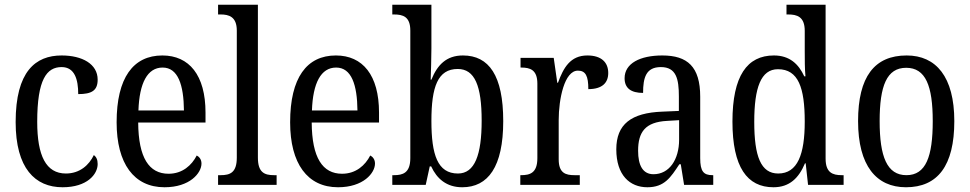

<svg xmlns="http://www.w3.org/2000/svg" viewBox="-20 -780 4092 810"><path d="M244 10C348 10 392 -45 392 -88C392 -107 386 -118 376 -126C356 -84 317 -48 258 -48C174 -48 137 -123 137 -266C137 -445 177 -497 240 -497C295 -497 310 -445 310 -383C367 -383 392 -398 392 -444C392 -510 327 -546 240 -546C130 -546 46 -479 46 -265C46 -70 128 10 244 10Z M674 10C781 10 830 -50 830 -90C830 -108 820 -119 810 -124C789 -83 750 -47 691 -47C609 -47 564 -114 563 -263H847V-305C847 -463 778 -546 665 -546C542 -546 472 -452 472 -264C472 -90 545 10 674 10ZM756 -314H564C568 -430 602 -495 666 -495C731 -495 755 -422 756 -314Z M900 0H1147V-41H1136C1096 -41 1068 -52 1068 -115V-760H900V-719H911C945 -719 979 -710 979 -651V-115C979 -52 951 -41 911 -41H900Z M1406 10C1513 10 1562 -50 1562 -90C1562 -108 1552 -119 1542 -124C1521 -83 1482 -47 1423 -47C1341 -47 1296 -114 1295 -263H1579V-305C1579 -463 1510 -546 1397 -546C1274 -546 1204 -452 1204 -264C1204 -90 1277 10 1406 10ZM1488 -314H1296C1300 -430 1334 -495 1398 -495C1463 -495 1487 -422 1488 -314Z M1930 10C2039 10 2103 -76 2103 -269C2103 -461 2043 -546 1933 -546C1863 -546 1825 -506 1800 -444H1797C1798 -472 1800 -540 1800 -575V-760H1635V-719H1642C1680 -719 1711 -710 1711 -651V-113C1711 -50 1679 -41 1642 -41H1635V0H1776L1793 -78H1799C1823 -26 1864 10 1930 10ZM1912 -48C1826 -48 1800 -127 1800 -270C1800 -414 1827 -489 1911 -489C1983 -489 2012 -418 2012 -271C2012 -127 1983 -48 1912 -48Z M2175 0H2426V-41H2404C2367 -41 2337 -49 2337 -108V-273C2337 -362 2361 -482 2418 -482C2451 -482 2462 -459 2462 -404C2521 -404 2546 -431 2546 -472C2546 -517 2517 -546 2458 -546C2386 -546 2357 -494 2334 -431H2331L2316 -536H2176V-495H2179C2216 -495 2247 -486 2247 -427V-113C2247 -50 2216 -41 2178 -41H2175Z M2711 10C2783 10 2809 -31 2846 -87H2852L2866 0H2989V-41H2986C2948 -41 2934 -57 2934 -113V-372C2934 -499 2880 -546 2774 -546C2681 -546 2615 -513 2615 -450C2615 -408 2642 -388 2693 -388C2693 -452 2705 -497 2768 -497C2833 -497 2844 -447 2844 -373V-312L2774 -309C2643 -304 2580 -256 2580 -150C2580 -41 2637 10 2711 10ZM2737 -45C2692 -45 2672 -82 2672 -144C2672 -223 2702 -265 2794 -270L2845 -273V-191C2845 -106 2803 -45 2737 -45Z M3243 10C3311 10 3350 -29 3376 -91H3379L3389 0H3539V-41H3531C3492 -41 3463 -52 3463 -111V-760H3298V-719H3305C3342 -719 3375 -710 3375 -650V-565C3375 -529 3375 -490 3378 -458H3373C3349 -510 3311 -546 3245 -546C3132 -546 3070 -460 3070 -267C3070 -75 3132 10 3243 10ZM3263 -48C3190 -48 3162 -120 3162 -266C3162 -410 3190 -488 3262 -488C3348 -488 3375 -410 3375 -267C3375 -129 3345 -48 3263 -48Z M3802 10C3936 10 4006 -81 4006 -269C4006 -456 3929 -546 3805 -546C3669 -546 3600 -456 3600 -269C3600 -81 3677 10 3802 10ZM3804 -41C3722 -41 3691 -119 3691 -269C3691 -418 3721 -494 3803 -494C3885 -494 3915 -418 3915 -269C3915 -119 3886 -41 3804 -41Z"/></svg>

Font: Noto Serif Tamil Condensed
Style: Italic
Weight: 400
Width: 3
Italic angle: -12°
Designer: Indian Type Foundry, Tom Grace, and the Monotype Design Team
Foundry: Monotype Imaging Inc.
Version: Version 2.003